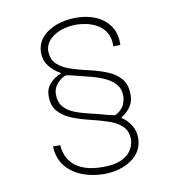

<svg xmlns="http://www.w3.org/2000/svg" viewBox="-77 -741 754 810"><g transform="rotate(-10 300.0 -336.0)"><path d="M418 -223V-221Q441 -206 457 -181Q473 -156 472 -121Q469 -65 420.5 -33Q372 -1 304 -1Q257 -1 213.5 -17Q170 -33 142 -67Q114 -101 112 -153H143Q143 -151 144.5 -138Q146 -125 153.5 -107Q161 -89 178 -71.5Q195 -54 226 -42.5Q257 -31 306 -31Q351 -31 378 -42Q405 -53 418.5 -69Q432 -85 436.5 -100Q441 -115 441 -122Q442 -160 420 -181.5Q398 -203 362 -215Q326 -227 285.5 -236.5Q245 -246 209 -260.5Q173 -275 151 -300.5Q129 -326 131 -371Q132 -399 151.5 -419.5Q171 -440 199 -451V-452Q168 -469 149 -494.5Q130 -520 131 -556Q133 -592 156 -617.5Q179 -643 217.5 -657Q256 -671 302 -671Q349 -671 386.5 -654.5Q424 -638 446 -606Q468 -574 466 -525H436Q437 -561 423 -584Q409 -607 387 -619.5Q365 -632 341.5 -637Q318 -642 300 -642Q241 -642 202.5 -617Q164 -592 162 -554Q162 -517 184.5 -496Q207 -475 242.5 -463.5Q278 -452 318.5 -443Q359 -434 394.5 -419.5Q430 -405 452 -378.5Q474 -352 472 -306Q471 -278 456 -258Q441 -238 418 -223ZM162 -369Q162 -334 179.5 -313.5Q197 -293 227 -281.5Q257 -270 292.5 -262Q328 -254 362 -244Q373 -242 377 -241Q381 -240 383 -239Q391 -237 395 -238.5Q399 -240 401 -241Q427 -258 434 -278Q441 -298 441 -307Q442 -340 424.5 -361Q407 -382 377.5 -395Q348 -408 313 -416.5Q278 -425 244 -434Q230 -437 222.5 -438.5Q215 -440 202 -432Q163 -406 162 -369Z"/></g></svg>

Font: Darker Grotesque Light Medium
Style: Regular
Weight: 500
Version: Version 1.000;gftools[0.9.28]